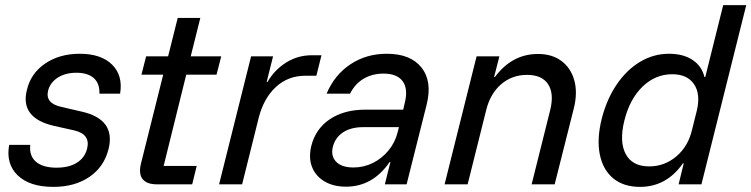

<svg xmlns="http://www.w3.org/2000/svg" viewBox="-20 -720 2935 750"><path d="M188.3 10Q95.8 10 49.2 -35Q2.5 -80 15.8 -154.2H98.3Q93.3 -111.7 120.4 -88.3Q147.5 -65 200.8 -65Q249.2 -65 280 -84.2Q310.8 -103.3 320 -138.3Q335 -195.8 269.2 -210.8L190.8 -228.3Q57.5 -259.2 85 -368.3Q100 -433.3 156.2 -471.7Q212.5 -510 291.7 -510Q375 -510 417.9 -467.5Q460.8 -425 449.2 -354.2H368.3Q370 -393.3 346.7 -414.6Q323.3 -435.8 278.3 -435.8Q235.8 -435.8 206.2 -417.1Q176.7 -398.3 168.3 -367.5Q155 -316.7 219.2 -302.5L298.3 -284.2Q432.5 -254.2 404.2 -138.3Q386.7 -68.3 329.6 -29.2Q272.5 10 188.3 10Z M592.5 0Q553.3 0 537.1 -20.4Q520.8 -40.8 530.8 -81.7L617.5 -428.3H532.5L550.8 -500H636.7L674.2 -650H762.5L725 -500H844.2L825.8 -428.3H707.5L619.2 -71.7H748.3L730.8 0Z M835.8 0 960.8 -500H1046.7L1021.7 -400H1025Q1052.5 -447.5 1097.9 -475.8Q1143.3 -504.2 1198.3 -504.2H1235.8L1215.8 -424.2H1173.3Q1105 -424.2 1057.5 -380Q1010 -335.8 990.8 -260.8L925.8 0Z M1331.7 9.2Q1281.7 9.2 1247.1 -11.7Q1212.5 -32.5 1198.8 -67.9Q1185 -103.3 1195.8 -149.2Q1212.5 -216.7 1268.3 -254.2Q1324.2 -291.7 1407.5 -291.7H1555L1560.8 -316.7Q1575 -371.7 1553.3 -402.1Q1531.7 -432.5 1478.3 -432.5Q1434.2 -432.5 1400.4 -412.5Q1366.7 -392.5 1347.5 -354.2H1255.8Q1286.7 -427.5 1348.8 -468.8Q1410.8 -510 1490.8 -510Q1584.2 -510 1626.7 -455.8Q1669.2 -401.7 1646.7 -311.7L1568.3 0H1483.3L1505 -86.7H1501.7Q1435.8 9.2 1331.7 9.2ZM1360.8 -65.8Q1400.8 -65.8 1436.3 -83.3Q1471.7 -100.8 1497.5 -132.1Q1523.3 -163.3 1533.3 -203.3L1538.3 -223.3H1398.3Q1350.8 -223.3 1320 -202.9Q1289.2 -182.5 1280 -145.8Q1271.7 -110 1293.3 -87.9Q1315 -65.8 1360.8 -65.8Z M1716.7 0 1841.7 -500H1930.8L1910 -419.2H1913.3Q1980 -509.2 2081.7 -509.2Q2136.7 -509.2 2173.3 -481.7Q2210 -454.2 2223.3 -406.2Q2236.7 -358.3 2221.7 -297.5L2146.7 0H2056.7L2129.2 -290Q2145 -354.2 2121.2 -390.8Q2097.5 -427.5 2038.3 -427.5Q1980 -427.5 1937.5 -390.8Q1895 -354.2 1879.2 -290L1806.7 0Z M2480 10Q2415.8 10 2375.4 -23.3Q2335 -56.7 2322.9 -117.1Q2310.8 -177.5 2330.8 -257.5Q2350.8 -334.2 2389.6 -390.8Q2428.3 -447.5 2480.8 -478.8Q2533.3 -510 2593.3 -510Q2649.2 -510 2685.4 -485.8Q2721.7 -461.7 2731.7 -419.2H2735L2805 -700H2895L2720 0H2630.8L2650.8 -81.7H2647.5Q2583.3 10 2480 10ZM2515.8 -70Q2575.8 -70 2622.1 -109.2Q2668.3 -148.3 2683.3 -213.3L2701.7 -286.7Q2717.5 -351.7 2691.3 -390.8Q2665 -430 2605.8 -430Q2540 -430 2490 -381.7Q2440 -333.3 2419.2 -250Q2398.3 -166.7 2424.2 -118.3Q2450 -70 2515.8 -70Z"/></svg>

Font: Funnel Sans
Style: Italic
Weight: 400
Italic angle: -14.036°
Version: Version 1.000; Beta; Release 5; Build 24; ttfautohint (v1.8.